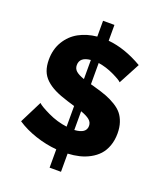

<svg xmlns="http://www.w3.org/2000/svg" viewBox="-167 -922 974 1152"><g transform="rotate(20 320.5 -346.0)"><path d="M602.1 -209Q602.1 -165 589.1 -129.4Q576.2 -93.8 554 -69.6Q531.7 -45.4 500.7 -28.6Q469.7 -11.7 435.3 -3.4Q400.9 4.9 361.8 6.8V123H289.1V5.9Q220.7 0 153.3 -22.5Q85.9 -44.9 33.2 -80.1L105 -223.1Q119.1 -208 178.7 -179.4Q238.3 -150.9 300.8 -143.1V-274.9Q299.8 -275.4 253.9 -289.1Q203.1 -304.7 168.7 -321.8Q134.3 -338.9 109.9 -361.8Q85.4 -384.8 74.2 -414.8Q63 -444.8 63 -484.9Q63 -551.3 93.5 -601.8Q124 -652.3 174.3 -679.9Q224.6 -707.5 289.1 -713.9V-814.9H361.8V-713.9Q467.8 -704.1 581.1 -638.2L508.8 -502Q500 -513.2 450.4 -536.9Q400.9 -560.5 351.1 -567.9V-432.1Q356 -431.2 366 -428.2Q376 -425.3 380.9 -423.8Q425.3 -411.6 456.5 -399.7Q487.8 -387.7 517.1 -369.9Q546.4 -352.1 564 -330.6Q581.5 -309.1 591.8 -278.3Q602.1 -247.6 602.1 -209ZM231.9 -511.2Q231.9 -488.3 248.3 -473.9Q264.6 -459.5 300.8 -446.8V-568.8Q231.9 -563 231.9 -511.2ZM351.1 -140.1Q425.8 -144.5 425.8 -192.9Q425.8 -216.3 407.2 -231.4Q388.7 -246.6 351.1 -259.8Z"/></g></svg>

Font: Rawline ExtraBold
Style: Regular
Weight: 800
Designer: Matt McInerney, Pablo Impallari, Rodrigo Fuenzalida
Foundry: Matt McInerney, Pablo Impallari, Rodrigo Fuenzalida
Version: Version 4.020;PS 004.020;hotconv 1.0.88;makeotf.lib2.5.64775